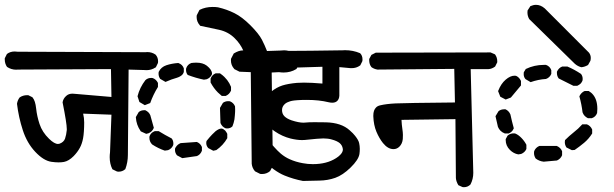

<svg xmlns="http://www.w3.org/2000/svg" viewBox="-33 -776 2553 798"><path d="M312.5 -303.7Q316.9 -286.1 316.9 -267.1Q316.9 -248 315.7 -230.5Q314.5 -212.9 312.3 -201.2Q310.1 -189.5 306.6 -179.4Q303.2 -169.4 298.8 -161.6Q289.1 -143.6 272.9 -127Q252.9 -106.9 232.9 -103Q223.1 -101.1 210.2 -101.1Q197.3 -101.1 180.2 -103.5Q147.9 -108.4 113.5 -145Q79.1 -181.6 61.8 -234.9Q44.4 -288.1 37.6 -344.7Q40 -359.9 48.8 -371.1Q62.5 -380.4 79.6 -380.4Q81.5 -380.4 84.5 -380.4L102.1 -371.6L102.5 -370.6Q113.8 -357.4 117.2 -325.2Q120.6 -293 131.3 -260.7Q142.6 -226.6 170.9 -199.2Q192.9 -177.7 208 -177.7Q211.4 -177.7 214.4 -178.7Q231.9 -185.1 237.3 -199.7Q242.7 -215.8 244.6 -235.8Q244.6 -237.8 244.6 -239.7Q244.6 -263.7 227.1 -350.6Q229.5 -366.2 242.2 -377.4Q252.4 -386.7 267.6 -386.7Q271.5 -386.7 275.9 -386.2L430.2 -373L428.2 -488.8L41 -486.8Q37.6 -486.3 34.2 -486.3Q13.7 -486.3 -3.9 -498Q-13.2 -511.7 -13.2 -528.8Q-13.2 -530.8 -13.2 -533.7L-4.4 -551.3L-3.4 -552.2Q9.8 -562 28.3 -562Q34.2 -562 40.5 -561L572.3 -559.1Q575.7 -559.6 579.1 -559.6Q598.6 -559.6 613.8 -548.8Q624 -537.1 624 -521.5Q624 -515.1 623 -513.2L614.7 -496.1L613.3 -495.6Q596.2 -484.4 576.2 -484.4Q571.8 -484.4 566.9 -484.9L501.5 -486.8L498.5 -131.8Q498.5 -101.6 487.8 -72.8L486.8 -72.3Q475.6 -62.5 460.4 -62.5Q454.6 -62.5 452.6 -63.5L434.6 -72.3L433.6 -73.7Q422.9 -95.7 422.9 -123Q422.9 -132.8 424.3 -143.1L430.2 -299.3Z M926.8 -524.9Q926.8 -527.8 927.2 -531.7L938.5 -553.7Q959.5 -566.4 975.1 -566.4Q976.6 -566.4 978 -566.4Q965.3 -594.7 942.4 -617.2Q916 -643.6 877.9 -652.1Q839.8 -660.6 798.8 -668.9L797.9 -670.4Q784.2 -685.5 784.2 -705.6Q784.2 -708.5 784.7 -712.4L795.9 -734.4L797.4 -735.4Q821.3 -747.1 850.6 -747.1Q863.8 -747.1 873 -745.6Q909.2 -737.3 941.2 -721.4Q973.1 -705.6 1007.8 -670.9Q1042.5 -636.2 1055.7 -610.8Q1067.4 -587.9 1076.7 -564L1132.3 -565.9Q1139.2 -566.9 1147.9 -566.9Q1156.7 -566.9 1167 -564.5Q1183.6 -561 1198.7 -551.8Q1210.9 -538.1 1210.9 -518.6Q1210.9 -515.6 1210.4 -511.2L1199.2 -489.3L1198.2 -488.8Q1174.8 -474.6 1146 -474.6Q1136.7 -474.6 1126.5 -476.1L1096.2 -474.6L1101.1 -86.4L1089.4 -64.9Q1075.2 -52.7 1055.7 -52.7Q1052.7 -52.7 1048.3 -53.2L1026.9 -64Q1015.1 -77.6 1013.2 -95.2Q1013.2 -95.7 1009.3 -476.1L962.4 -478L940.9 -488.8L940.4 -489.7Q926.8 -504.9 926.8 -524.9ZM694.3 -152.8Q694.3 -158.7 695.3 -160.6Q696.3 -162.6 697.8 -164.6Q704.6 -175.8 717.8 -181.2Q750.5 -183.1 785.2 -186Q793 -182.6 797.9 -177.7Q802.7 -172.9 806.2 -165V-149.4Q802.7 -140.6 797.6 -135.5Q792.5 -130.4 785.6 -127.4L724.6 -118.7L702.6 -130.4Q694.3 -140.6 694.3 -152.8ZM587.9 -203.6Q587.9 -209.5 588.9 -210.9Q594.7 -225.1 609.4 -230.5L610.4 -231H626.5Q652.8 -214.8 680.2 -200.7L681.2 -199.7Q687.5 -191.4 687.5 -179.7Q687.5 -173.8 686.5 -171.9Q680.2 -157.7 665.5 -151.9L651.9 -149.9Q624.5 -159.2 599.1 -175.8Q587.9 -187.5 587.9 -203.6ZM824.2 -182.1Q824.2 -185.1 825.2 -189.9Q839.8 -208 848.6 -216.8Q857.4 -225.6 862.8 -230.5Q877.4 -241.7 887.2 -241.7Q891.1 -241.7 895.8 -238.8Q900.4 -235.8 902.8 -233.4Q907.7 -228 911.6 -219.7V-201.7Q894.5 -171.9 866.2 -152.3L853.5 -149.4L832.5 -160.6Q824.2 -169.9 824.2 -182.1ZM565.9 -317.9Q567.9 -317.9 570.8 -317.9Q586.4 -310.5 591.8 -296.9Q593.3 -293 606.4 -244.6Q602.5 -235.8 597.4 -230.7Q592.3 -225.6 584.5 -222.2Q579.6 -221.2 574.7 -219.7L552.2 -230L551.3 -231.4Q533.7 -256.8 531.7 -287.6V-289.6L543.5 -310.1Q552.7 -317.9 565.9 -317.9ZM893.6 -348.6Q903.3 -355.5 915 -355.5Q921.9 -355.5 923.8 -354.5Q937.5 -348.6 943.4 -335L943.8 -334Q944.3 -326.2 944.3 -321.3Q944.3 -316.4 944.1 -310.5Q943.8 -304.7 943.1 -296.1Q942.4 -287.6 941.4 -279.8Q938.5 -264.2 933.1 -251L932.1 -250Q923.8 -242.2 911.6 -242.2Q905.8 -242.2 903.1 -243.4Q900.4 -244.6 897.2 -246.8Q894 -249 891.6 -251.5Q886.7 -256.8 883.3 -264.6L881.3 -327.6ZM595.2 -452.1Q600.6 -452.1 602.5 -451.2Q616.2 -445.8 623 -432.1L623.5 -431.2V-414.6Q603.5 -382.3 591.3 -347.7L568.8 -338.9L546.4 -352.1L538.6 -376Q547.9 -412.6 571.3 -442.9Q581.1 -452.1 595.2 -452.1ZM842.3 -433.1V-449.2Q848.1 -464.8 862.3 -470.7L863.3 -471.2H881.3Q892.6 -463.4 899.4 -456.5Q906.2 -449.7 911.1 -443.4Q920.9 -430.7 927.2 -415V-399.4Q923.3 -391.1 918.2 -386Q913.1 -380.9 905.3 -377.4H888.7Q879.4 -384.8 872.6 -391.6Q855 -409.2 842.3 -433.1ZM626 -469.7Q626 -476.1 627 -478Q636.7 -497.6 658.7 -504.9Q680.7 -512.2 708 -514.2Q717.3 -510.7 722.7 -505.4Q728 -500 731 -492.2V-476.6Q728.5 -469.2 724.1 -464.8Q715.8 -457 701.7 -452.6Q681.6 -447.3 654.8 -435.5L632.8 -448.2Q626 -458 626 -469.7ZM740.2 -485.4Q740.2 -491.2 741.2 -493.2Q746.6 -508.3 762.2 -514.2Q773.4 -515.6 783.2 -515.6Q810.1 -515.6 826.7 -502.9Q848.1 -485.8 848.1 -470.2Q848.1 -469.2 848.1 -467.3Q844.7 -460 839.6 -455.1Q834.5 -450.2 826.7 -446.8L814.5 -444.8Q780.8 -451.7 747.6 -464.4L746.6 -465.3Q740.2 -473.6 740.2 -485.4Z M1121.6 -564.9 1168 -564.5Q1238.3 -564.5 1390.6 -566.9Q1395.5 -567.4 1400.9 -567.4Q1434.1 -567.4 1462.9 -555.2L1463.9 -554.7Q1473.6 -544.9 1473.6 -529.3Q1473.6 -522.9 1472.7 -521L1464.4 -504.4L1462.9 -503.4Q1448.2 -492.7 1428.2 -492.7Q1425.8 -492.7 1424.3 -492.7L1377.4 -497.1V-378.9V-378.4Q1376.5 -364.3 1368.9 -356.7Q1361.3 -349.1 1347.7 -349.1Q1340.8 -349.1 1332.5 -351.1Q1293 -360.8 1242.2 -360.8Q1218.8 -360.8 1203.1 -359.6Q1187.5 -358.4 1180.4 -356.9Q1173.3 -355.5 1167.5 -353Q1155.8 -349.1 1148.9 -341.8Q1139.2 -332 1139.2 -318.4Q1139.2 -302.7 1149.2 -292.7Q1159.2 -282.7 1178.7 -275.9Q1208.5 -266.1 1228.5 -266.1Q1232.4 -266.1 1235.8 -266.6Q1250 -268.1 1273.9 -268.1Q1297.9 -268.1 1321.3 -267.6Q1385.7 -266.1 1420.4 -234.4Q1435.5 -221.2 1442.9 -211.4Q1457 -193.8 1459.7 -181.4Q1462.4 -168.9 1462.4 -157.5Q1462.4 -146 1460.9 -135.7Q1457 -111.8 1424.3 -79.8Q1391.6 -47.9 1360.4 -36.9Q1329.1 -25.9 1293.9 -25.4Q1258.8 -24.9 1226.1 -23.9Q1186 -31.7 1149.9 -46.4Q1106 -64 1052.2 -117.7Q1026.9 -143.6 1014.2 -164.6L1013.2 -186.5L1022 -205.6L1022.9 -206.1Q1033.2 -215.3 1050.3 -215.3Q1052.2 -215.3 1055.2 -215.3L1072.8 -206.5Q1107.9 -159.7 1134.3 -137.2Q1151.9 -122.6 1170.9 -114.3Q1195.8 -103 1225.6 -97.7Q1246.1 -93.8 1267.1 -93.8Q1325.2 -93.8 1363.8 -118.7Q1374 -125 1380.9 -132.3Q1392.1 -143.6 1392.1 -154.8Q1392.1 -156.7 1391.6 -158.2Q1389.6 -171.9 1378.9 -181.2Q1367.7 -190.4 1345.7 -196.3Q1330.6 -200.7 1310.5 -200.7Q1293.9 -200.7 1233.9 -194.3Q1228.5 -193.8 1222.2 -193.8Q1201.7 -193.8 1174.8 -200.2Q1140.1 -209 1109.9 -229.5Q1078.1 -250.5 1070.3 -286.1Q1065.4 -309.1 1065.4 -329.1Q1065.4 -338.9 1066.4 -347.2Q1070.3 -376 1093.5 -394.5Q1116.7 -413.1 1140.4 -420.7Q1164.1 -428.2 1201.2 -431.6Q1213.4 -432.6 1230.5 -432.6Q1261.2 -432.6 1307.1 -428.7V-498.5Q1191.4 -494.6 1141.1 -494.1Q1090.8 -493.7 1026.9 -490.7Q1013.7 -493.2 1002 -501Q992.7 -512.7 992.7 -529.8Q992.7 -531.7 992.7 -534.7L1002.4 -552.7Q1066.9 -564.9 1121.6 -564.9Z M1635.7 -277.8Q1636.7 -256.8 1639.2 -241Q1641.6 -225.1 1641.6 -215.1Q1641.6 -205.1 1641.1 -198.2Q1639.2 -178.2 1626.5 -166Q1616.2 -156.2 1602.5 -156.2Q1579.1 -156.2 1558.6 -181.6Q1543 -201.2 1531.5 -228.5Q1520 -255.9 1518.6 -292Q1518.6 -293.9 1518.6 -295.9Q1518.6 -317.9 1529.8 -329.1Q1536.1 -335.9 1547.9 -338.4Q1572.3 -344.2 1611.1 -346.2Q1649.9 -348.1 1857.9 -350.1L1855 -489.7L1535.6 -486.8Q1521 -489.3 1510.7 -497.1Q1501.5 -508.8 1501.5 -525.9Q1501.5 -527.8 1501.5 -530.8L1510.7 -547.9L1528.8 -557.1L2005.9 -558.1L2023.9 -550.3L2024.9 -549.3Q2033.7 -537.1 2033.7 -521.5Q2033.7 -520 2033.7 -517.1L2024.9 -499.5Q2011.7 -489.7 1998 -488.8H1923.3L1934.1 -57.6Q1934.1 -31.7 1922.4 -9.3Q1911.1 2 1895.5 2Q1890.1 2 1888.2 1L1872.1 -6.3Q1862.8 -21.5 1861.8 -36.1L1859.9 -280.8Z M2193.4 -117.2Q2186.5 -127.9 2186.5 -139.6Q2186.5 -146.5 2187.5 -148.4Q2192.9 -162.1 2207.5 -168.9L2209 -169.4H2281.2Q2297.4 -162.1 2302.7 -148.4L2303.2 -147.5V-130.9Q2297.4 -116.2 2282.7 -109.4L2281.7 -108.9L2226.6 -104Q2208 -106 2193.4 -117.2ZM2068.8 -193.8Q2068.8 -195.3 2068.8 -197.8L2076.7 -212.4Q2084 -218.3 2090.3 -220Q2096.7 -221.7 2100.6 -221.7Q2107.9 -221.7 2109.4 -220.7Q2122.1 -215.3 2134.5 -202.4Q2147 -189.5 2154.8 -174.3V-156.7Q2151.4 -149.4 2146.2 -144.5Q2141.1 -139.6 2133.3 -136.2L2121.1 -134.3Q2101.6 -137.7 2086.4 -152.8Q2068.8 -170.4 2068.8 -193.8ZM2314.5 -185.5Q2314.5 -188.5 2315.4 -193.8Q2332.5 -210.9 2351.6 -226.1Q2370.1 -240.2 2387.2 -259.3H2406.2Q2420.9 -253.4 2427.7 -238.8L2428.2 -237.3V-221.2Q2414.1 -198.7 2394.8 -182.6Q2375.5 -166.5 2355.5 -152.8L2343.8 -151.9L2321.3 -163.1L2320.8 -164.1Q2314.5 -173.8 2314.5 -185.5ZM2063 -321.8Q2064.9 -321.8 2067.9 -321.8Q2075.2 -318.4 2080.1 -313.2Q2085 -308.1 2088.4 -300.3Q2094.2 -272.9 2102.5 -242.7Q2099.6 -236.8 2097.7 -233.9Q2095.7 -231 2093.3 -229Q2088.9 -224.6 2081.1 -221.2H2065.4Q2054.2 -225.6 2047.4 -232.4Q2040.5 -239.3 2036.6 -248.5L2026.4 -293L2039.1 -314Q2048.8 -321.8 2063 -321.8ZM2397.5 -397.9H2413.6Q2420.4 -393.6 2423.6 -390.9Q2426.8 -388.2 2427.7 -387.2Q2449.7 -365.2 2449.7 -323.7Q2449.7 -315.9 2448.7 -306.2Q2442.9 -290.5 2427.7 -285.2L2426.8 -284.7H2410.6Q2402.8 -288.6 2397.2 -294.2Q2391.6 -299.8 2388.2 -309.1Q2384.3 -342.8 2375 -375.5Q2380.4 -387.2 2389.6 -393.6Q2392.6 -396 2397.5 -397.9ZM2105.5 -461.4Q2109.9 -461.4 2111.3 -460.9Q2112.8 -460.4 2114 -459.7Q2115.2 -459 2116.5 -458.3Q2117.7 -457.5 2119.1 -456.5Q2127 -450.7 2132.3 -439.5V-422.9V-420.9L2090.3 -370.6L2068.8 -362.3L2046.4 -374L2037.1 -397.5L2038.1 -399.4Q2049.3 -428.2 2068.6 -444.8Q2087.9 -461.4 2105.5 -461.4ZM2281.7 -473.1Q2281.7 -475.1 2281.7 -478Q2289.1 -493.7 2302.7 -499L2303.7 -499.5H2325.2Q2354 -487.3 2381.8 -468.8Q2388.7 -460 2388.7 -448.2Q2388.7 -442.4 2387.5 -439.7Q2386.2 -437 2384.3 -433.8Q2382.3 -430.7 2379.9 -428.2Q2374.5 -423.3 2366.2 -419.4H2351.6H2350.1L2289.6 -449.7L2288.6 -450.7Q2281.7 -460 2281.7 -473.1ZM2143.6 -467.8Q2143.6 -470.7 2144 -475.6L2152.3 -489.3Q2187.5 -506.3 2227.1 -506.3Q2231 -506.3 2236.3 -506.3Q2252.4 -500.5 2257.8 -485.4L2258.3 -484.4V-468.8Q2252 -453.6 2236.3 -447.8Q2204.1 -445.8 2172.4 -434.6L2150.9 -447.3Q2143.6 -456.1 2143.6 -467.8ZM2159.2 -724.1Q2159.2 -727.5 2159.7 -732.4L2171.4 -750.5Q2184.1 -755.9 2194.8 -755.9Q2213.9 -755.9 2231 -741.2Q2231.4 -741.2 2415 -557.1Q2422.4 -547.4 2422.4 -535.2Q2422.4 -529.8 2420.9 -523.4L2411.1 -505.9Q2397 -497.6 2383.3 -496.6Q2368.7 -500 2356.4 -510.7L2166.5 -696.8Q2159.2 -709.5 2159.2 -724.1Z"/></svg>

Font: Bakudai
Style: Medium
Weight: 500
Version: Version 1.48